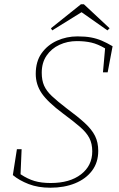

<svg xmlns="http://www.w3.org/2000/svg" viewBox="-20 -862 554 897"><path d="M40 -44 59 -165H81L76 -48Q109 -26 141 -16.5Q173 -7 217 -7Q306 -7 358.5 -47.5Q411 -88 411 -155Q411 -191 397.5 -217Q384 -243 354 -269Q324 -295 274 -332Q203 -385 175 -426Q147 -467 147 -517Q147 -575 174.5 -613.5Q202 -652 246.5 -672Q291 -692 342 -692Q379 -692 405.5 -687Q432 -682 455.5 -672Q479 -662 506 -646L483 -524H461L471 -636Q437 -656 407 -663Q377 -670 339 -670Q295 -670 257.5 -652.5Q220 -635 197.5 -602Q175 -569 175 -522Q175 -487 186 -462Q197 -437 222.5 -413Q248 -389 291 -356Q344 -317 376.5 -287Q409 -257 424 -227Q439 -197 439 -157Q439 -103 410 -64.5Q381 -26 330.5 -5.5Q280 15 215 15Q158 15 114 -2Q70 -19 40 -44ZM372 -842 492 -730 482 -720 361 -805 224 -720 218 -730 358 -842Z"/></svg>

Font: Source Serif Pro ExtraLight
Style: Italic
Weight: 200
Italic angle: -12°
Designer: Frank Grießhammer
Foundry: Adobe Systems Incorporated
Version: Version 3.001;hotconv 1.0.111;makeotfexe 2.5.65597